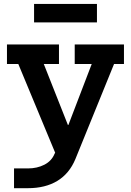

<svg xmlns="http://www.w3.org/2000/svg" viewBox="-20 -776 686 1006"><path d="M371.5 -543H629.5V-440.5H577.5L375 57.5Q343.5 133.5 280.5 171.8Q217.5 210 126 210H53.5V106.5H126Q174.5 106.5 212.5 87Q250.5 67.5 266 29.5L313 -52L275 38.5L76 -440.5H16.5V-543H289V-440.5H209.5L369.5 -36L274 -121H374L316 -63L460.5 -440.5H371.5ZM488 -755.5V-658.5H158.5V-755.5Z"/></svg>

Font: Hepta Slab SemiBold
Style: Regular
Weight: 600
Designer: Michael LaGattuta
Foundry: Michael LaGattuta
Version: Version 1.102